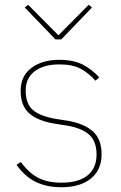

<svg xmlns="http://www.w3.org/2000/svg" viewBox="-20 -767 502 799"><path d="M210.9 -603 83 -735.8 97.2 -747.1 223.1 -620.1 349.1 -747.1 362.8 -735.8 234.9 -603ZM235.8 12.2Q174.3 12.2 128.9 -10Q83.5 -32.2 48.8 -81.1L66.9 -92.8Q101.1 -45.9 140.4 -26.4Q179.7 -6.8 235.8 -6.8Q307.1 -6.8 344.5 -37.1Q381.8 -67.4 381.8 -124Q381.8 -179.2 350.6 -207Q319.3 -234.9 253.9 -245.1L210 -252Q138.7 -263.2 102.3 -294.7Q65.9 -326.2 65.9 -389.2Q65.9 -450.7 110.8 -484.4Q155.8 -518.1 226.1 -518.1Q285.6 -518.1 324.2 -498.3Q362.8 -478.5 393.1 -444.8L377 -431.2Q349.1 -462.9 315.4 -481Q281.7 -499 227.1 -499Q162.6 -499 124.8 -470.7Q86.9 -442.4 86.9 -390.1Q86.9 -335.4 116.9 -309.3Q147 -283.2 213.9 -272L257.8 -265.1Q328.1 -253.9 365.5 -221.2Q402.8 -188.5 402.8 -125Q402.8 -60.1 358.2 -23.9Q313.5 12.2 235.8 12.2Z"/></svg>

Font: Anuphan Thin
Style: Regular
Weight: 250
Designer: Mike Abbink, Paul van der Laan, Pieter van Rosmalen, Mint Tantisuwanna
Foundry: Bold Monday; Cadson Demak
Version: Version 3.002;hotconv 1.0.109;makeotfexe 2.5.65596